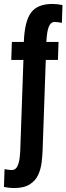

<svg xmlns="http://www.w3.org/2000/svg" viewBox="-43 -759 336 971"><path d="M27.5 192Q78.5 192 107.8 173.2Q137 154.5 150.2 125.2Q163.5 96 167.5 62.5Q171.5 29 172.5 0L188.5 -456H250L253 -547H191.5Q194 -599.5 203.8 -623.8Q213.5 -648 234.5 -648Q240 -648 252 -646.5Q264 -645 270 -643.5L273 -733.5Q245 -739 221.5 -739Q146.5 -739 114 -695.2Q81.5 -651.5 77.5 -547H17L14 -456H75.5L59.5 0Q59 16.5 56.2 40.5Q53.5 64.5 44.5 82.8Q35.5 101 16 101Q10.5 101 -1.8 99.5Q-14 98 -20 96.5L-23 186.5Q4.5 192 27.5 192Z"/></svg>

Font: League Gothic SemiExpanded
Style: Regular
Weight: 400
Width: 6
Designer: The League of Moveable Type
Version: Version 1.600; ttfautohint (v1.8.3)